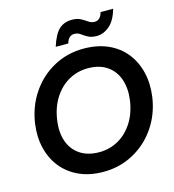

<svg xmlns="http://www.w3.org/2000/svg" viewBox="-129 -999 1017 1119"><g transform="rotate(-15 380.0 -440.0)"><path d="M358 12Q275 12 211.5 -17Q148 -46 107 -97Q66 -148 49.5 -216.5Q33 -285 44 -363Q59 -465 113 -544Q167 -623 249 -667.5Q331 -712 429 -712Q512 -712 576 -683.5Q640 -655 681 -603.5Q722 -552 738.5 -483.5Q755 -415 744 -336Q729 -234 675 -155.5Q621 -77 538.5 -32.5Q456 12 358 12ZM364 -105Q426 -105 478.5 -134.5Q531 -164 566.5 -219Q602 -274 613 -349Q623 -421 604 -476.5Q585 -532 539 -563.5Q493 -595 424 -595Q361 -595 308.5 -565.5Q256 -536 220.5 -481Q185 -426 174 -351Q163 -279 182 -223.5Q201 -168 247.5 -136.5Q294 -105 364 -105ZM524 -763Q492 -763 471.5 -774.5Q451 -786 435.5 -797.5Q420 -809 400 -809Q364 -809 352 -764H276Q299 -836 329.5 -864Q360 -892 407 -892Q440 -892 460.5 -880.5Q481 -869 497.5 -857.5Q514 -846 533 -846Q569 -846 581 -892H657Q638 -825 602 -794Q566 -763 524 -763Z"/></g></svg>

Font: Host Grotesk
Style: Bold Italic
Weight: 700
Italic angle: -8°
Designer: Doğukan Karapınar
Foundry: Element Type
Version: Version 1.003; ttfautohint (v1.8.4.7-5d5b)